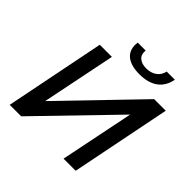

<svg xmlns="http://www.w3.org/2000/svg" viewBox="-221 -1076 1266 1266"><g transform="rotate(45 411.5 -443.5)"><path d="M51 0 191 -700H304L199 -183L698 -700H806L666 0H553L658 -516L158 0ZM512 -747Q470.5 -747 439.2 -756.5Q408 -766 388.2 -784Q368.5 -802 360.8 -828Q353 -854 358 -887H432Q429.5 -868.5 434 -853.5Q438.5 -838.5 449.8 -828Q461 -817.5 478 -811.8Q495 -806 517 -806Q560 -806 589.8 -827Q619.5 -848 628 -887H704Q691 -817.5 642.2 -782.2Q593.5 -747 512 -747Z"/></g></svg>

Font: Argentum Sans
Style: Italic
Weight: 400
Italic angle: -11.3099°
Designer: Julieta Ulanovsky, Owen Earl, Rasmus Andersson, Cristiano Sobral
Foundry: The Argentum Sans Project Authors
Version: Version 3.131; ttfautohint (v1.8.4.7-5d5b-dirty)